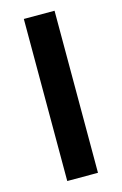

<svg xmlns="http://www.w3.org/2000/svg" viewBox="-108 -735 499 785"><g transform="rotate(-15 141.0 -343.0)"><path d="M76 0V-686H206V0Z"/></g></svg>

Font: Archivo Variable SemiBold
Style: Regular
Weight: 600
Designer: Hector Gatti
Foundry: Omnibus-Type
Version: Version 2.001